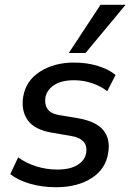

<svg xmlns="http://www.w3.org/2000/svg" viewBox="-20 -775 546 804"><path d="M215 9Q155 9 104.5 -6Q54 -21 23 -46L56 -116Q89 -92 131.5 -78.5Q174 -65 220 -65Q274 -65 305 -84.5Q336 -104 341 -135Q350 -194 276 -206L200 -219Q126 -231 97 -270.5Q68 -310 77 -369Q88 -437 147.5 -475Q207 -513 290 -513Q345 -513 391 -498.5Q437 -484 464 -461L429 -393Q403 -414 366 -426.5Q329 -439 290 -439Q236 -439 205.5 -418Q175 -397 170 -366Q166 -337 179.5 -318Q193 -299 228 -293L306 -280Q382 -267 412.5 -230Q443 -193 433 -135Q423 -67 363.5 -29Q304 9 215 9ZM268 -553 401 -755H506L338 -553Z"/></svg>

Font: Mulish SemiBold
Style: Italic
Weight: 600
Italic angle: -9°
Designer: Vernon Adams
Foundry: Vernon Adams
Version: Version 3.603; ttfautohint (v1.8.3)